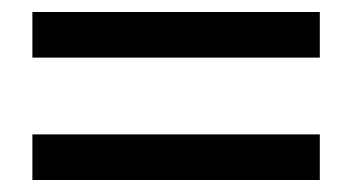

<svg xmlns="http://www.w3.org/2000/svg" viewBox="-20 -485 588 320"><path d="M513 -185H34V-261H513ZM513 -389H34V-465H513Z"/></svg>

Font: Source Serif 4 SemiBold
Style: Regular
Weight: 600
Designer: Frank Grießhammer
Foundry: Adobe Systems Incorporated
Version: Version 4.004;hotconv 1.0.116;makeotfexe 2.5.65601